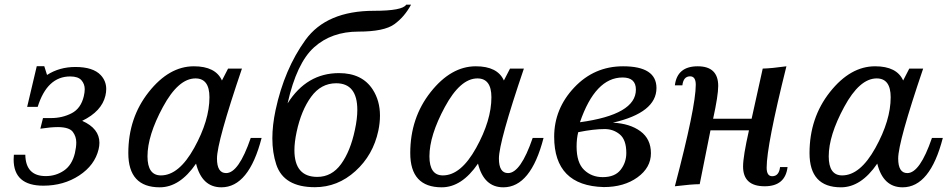

<svg xmlns="http://www.w3.org/2000/svg" viewBox="-20 -778 4015 811"><path d="M163.1 6.3Q37.6 6.3 37.6 -104.5Q37.6 -113.8 38.6 -124.5H86.9Q88.4 -34.2 173.3 -34.2Q215.8 -34.2 250 -57.4Q284.2 -80.6 296.4 -131.3Q302.2 -156.7 302.2 -176.3Q302.2 -201.2 287.6 -220.9Q272.9 -240.7 225.1 -241.2Q194.8 -241.2 150.4 -234.4L161.6 -279.3H195.8Q243.2 -279.3 282.5 -299.6Q321.8 -319.8 334 -371.6Q337.9 -388.2 337.9 -401.4Q337.9 -422.9 324 -439Q310.1 -455.1 276.4 -455.1Q179.2 -455.1 139.2 -326.7H94.7L135.3 -498.5H167L178.7 -461.4Q231 -495.1 298.3 -495.1Q373 -495.1 405.3 -460.9Q428.7 -436 428.7 -401.9Q428.7 -388.7 425.3 -374Q409.7 -307.6 327.1 -267.6Q399.9 -235.4 399.9 -174.8Q399.9 -161.6 396.5 -147.5Q380.4 -80.1 314.7 -36.9Q249 6.3 163.1 6.3Z M1002 -488.3Q896.5 -178.2 896.5 -108.4Q896.5 -46.9 935.1 -46.9Q988.3 -46.9 1039.1 -195.3H1085Q1031.2 13.2 915 13.2Q833 13.2 808.1 -86.9Q739.7 13.2 654.8 13.2Q522 13.2 522 -131.3Q522 -280.3 608.2 -389.2Q694.3 -498 798.8 -498Q890.6 -498 917.5 -438L943.4 -488.3ZM659.7 -37.1Q735.8 -37.1 800.3 -153.3Q864.7 -269.5 864.7 -367.2Q864.7 -446.8 805.7 -446.8Q733.4 -446.8 668.2 -326.2Q603 -205.6 603 -117.7Q603 -37.1 659.7 -37.1Z M1320.3 -30.8Q1381.3 -30.8 1420.7 -85Q1460 -139.2 1479 -229Q1489.3 -276.4 1489.3 -313.5Q1489.3 -426.3 1399.9 -426.3Q1335.9 -426.3 1294.2 -369.1Q1252.4 -312 1232.9 -220.7Q1223.6 -177.2 1223.6 -143.6Q1223.6 -30.8 1320.3 -30.8ZM1310.1 12.7Q1178.7 12.7 1147 -83Q1130.4 -133.3 1130.4 -193.8Q1130.4 -249 1144 -313Q1181.2 -486.3 1270.3 -609.4Q1359.4 -732.4 1560.1 -732.4Q1680.2 -732.4 1695.8 -758.3H1716.3Q1688.5 -706.5 1645.3 -675.5Q1602.1 -644.5 1494.1 -644.5Q1380.4 -644.5 1306.6 -578.1Q1232.9 -511.7 1194.8 -341.3Q1275.4 -469.2 1412.1 -469.2Q1509.8 -469.2 1554.7 -399.4Q1585 -352.1 1585 -289.6Q1585 -259.3 1578.1 -226.1Q1556.2 -123 1481.2 -55.2Q1406.2 12.7 1310.1 12.7Z M2192.9 -488.3Q2087.4 -178.2 2087.4 -108.4Q2087.4 -46.9 2126 -46.9Q2179.2 -46.9 2230 -195.3H2275.9Q2222.2 13.2 2106 13.2Q2023.9 13.2 1999 -86.9Q1930.7 13.2 1845.7 13.2Q1712.9 13.2 1712.9 -131.3Q1712.9 -280.3 1799.1 -389.2Q1885.3 -498 1989.7 -498Q2081.5 -498 2108.4 -438L2134.3 -488.3ZM1850.6 -37.1Q1926.8 -37.1 1991.2 -153.3Q2055.7 -269.5 2055.7 -367.2Q2055.7 -446.8 1996.6 -446.8Q1924.3 -446.8 1859.1 -326.2Q1793.9 -205.6 1793.9 -117.7Q1793.9 -37.1 1850.6 -37.1Z M2530.3 12.2Q2320.8 6.8 2320.8 -200.2Q2320.8 -318.4 2405.3 -408.2Q2489.7 -498 2611.8 -498Q2752.9 -498 2752.9 -406.2Q2752.9 -302.2 2568.8 -259.8Q2640.6 -256.3 2685.1 -223.6Q2729.5 -190.9 2729.5 -130.9Q2729.5 -69.8 2672.6 -28.8Q2615.7 12.2 2530.3 12.2ZM2429.7 -261.7Q2666 -293.9 2666 -399.4Q2666 -450.7 2609.9 -450.7Q2494.6 -450.7 2429.7 -261.7ZM2525.9 -29.8Q2577.1 -29.8 2601.3 -60.5Q2625.5 -91.3 2625.5 -131.8Q2625.5 -187.5 2598.1 -210.2Q2570.8 -232.9 2534.2 -232.9Q2487.8 -232.9 2422.4 -219.7Q2415.5 -192.9 2415.5 -158.7Q2415.5 -90.8 2447.3 -60.3Q2479 -29.8 2525.9 -29.8Z M3154.8 -276.4 3201.7 -488.3Q3239.7 -489.3 3301.8 -498Q3218.3 -163.6 3218.3 -69.8Q3218.3 -33.7 3241.7 -33.7Q3270.5 -33.7 3274.9 -72.3H3306.6Q3296.9 8.8 3210 8.8Q3118.7 8.8 3118.7 -74.7Q3118.7 -117.7 3143.6 -227.5H2981L2935.5 0Q2901.9 0 2830.6 8.8Q2918.9 -326.7 2918.9 -419.9Q2918.9 -455.6 2895 -455.6Q2866.7 -455.6 2862.3 -417.5H2830.6Q2840.3 -498 2927.2 -498Q3013.7 -498 3013.7 -415Q3013.7 -374.5 2992.2 -276.4Z M3879.4 -488.3Q3773.9 -178.2 3773.9 -108.4Q3773.9 -46.9 3812.5 -46.9Q3865.7 -46.9 3916.5 -195.3H3962.4Q3908.7 13.2 3792.5 13.2Q3710.4 13.2 3685.5 -86.9Q3617.2 13.2 3532.2 13.2Q3399.4 13.2 3399.4 -131.3Q3399.4 -280.3 3485.6 -389.2Q3571.8 -498 3676.3 -498Q3768.1 -498 3794.9 -438L3820.8 -488.3ZM3537.1 -37.1Q3613.3 -37.1 3677.7 -153.3Q3742.2 -269.5 3742.2 -367.2Q3742.2 -446.8 3683.1 -446.8Q3610.8 -446.8 3545.7 -326.2Q3480.5 -205.6 3480.5 -117.7Q3480.5 -37.1 3537.1 -37.1Z"/></svg>

Font: Munson
Style: Italic
Weight: 400
Italic angle: -12°
Designer: Paul James MIller
Foundry: High-Logic / Made with FontCreator
Version: Version 2.10;May 5, 2019;FontCreator 11.5.0.2430 64-bit